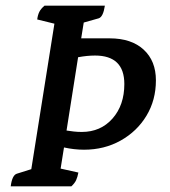

<svg xmlns="http://www.w3.org/2000/svg" viewBox="-20 -661 604 681"><path d="M18 0Q23 -40 40 -45L91 -61L173 -577L112 -592Q114 -608 119.5 -619Q125 -630 138 -641H352Q346 -601 330 -596L277 -581L268 -525H369Q446 -525 489.5 -485Q533 -445 533 -376Q533 -306 499.5 -250.5Q466 -195 408 -162.5Q350 -130 278 -130Q243 -130 207 -138L195 -63L258 -49Q255 -33 250 -22Q245 -11 233 0ZM317 -464Q289 -464 257 -458L216 -198Q228 -196 242 -194.5Q256 -193 270 -193Q337 -193 379 -240.5Q421 -288 421 -363Q421 -464 317 -464Z"/></svg>

Font: Petrona SemiBold
Style: Italic
Weight: 600
Italic angle: -9°
Designer: Ringo R. Seeber
Foundry: Ringo R. Seeber
Version: Version 2.001; ttfautohint (v1.8.3)